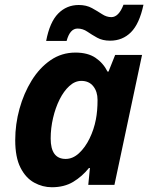

<svg xmlns="http://www.w3.org/2000/svg" viewBox="-20 -777 634 807"><path d="M198 10Q159 10 123.5 -9.5Q88 -29 66 -72.5Q44 -116 44 -188Q44 -255 62 -320Q80 -385 113 -438.5Q146 -492 192.5 -524Q239 -556 297 -556Q349 -556 381.5 -534Q414 -512 432 -476H436L464 -546H577L461 0H351L358 -71H354Q325 -35 287.5 -12.5Q250 10 198 10ZM256 -109Q286 -109 312 -133Q338 -157 356.5 -195Q375 -233 383 -275Q390 -311 390 -357Q390 -392 372 -414.5Q354 -437 322 -437Q295 -437 271.5 -415.5Q248 -394 230.5 -359Q213 -324 203 -281Q193 -238 193 -195Q193 -109 256 -109ZM174 -605Q189 -684 224.5 -720Q260 -756 311 -756Q343 -756 366.5 -743Q390 -730 409 -717.5Q428 -705 448 -705Q479 -705 499 -757H583Q566 -677 530.5 -641.5Q495 -606 443 -606Q411 -606 388.5 -618.5Q366 -631 347 -644Q328 -657 306 -657Q274 -657 260 -605Z"/></svg>

Font: Noto IKEA Latin
Style: Bold Italic
Weight: 700
Italic angle: -12°
Designer: Monotype Design Team
Foundry: Monotype Imaging Inc.
Version: Version 1.0